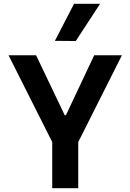

<svg xmlns="http://www.w3.org/2000/svg" viewBox="-20 -991 684 1011"><path d="M170 -700 321 -384H327L476 -700H622L392 -243V0H255V-243L25 -700ZM269 -776 370 -971H507L379 -775Z"/></svg>

Font: Lopes Sans
Style: Bold
Weight: 700
Designer: Gabriel Lam, Diego Maldonado
Foundry: TypeRant, Foresti Design
Version: Version 4.000